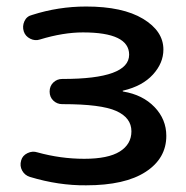

<svg xmlns="http://www.w3.org/2000/svg" viewBox="-20 -550 563 580"><path d="M70.3 -15.6Q54.7 -20.5 46.9 -34.7Q39.1 -48.8 43.9 -65.4Q47.9 -80.1 63 -87.4Q78.1 -94.7 92.8 -89.8Q163.1 -70.3 234.4 -70.3Q306.6 -70.3 341.8 -92.3Q377 -114.3 377 -153.3Q377 -194.3 331.1 -214.8Q285.2 -235.4 169.9 -235.4H168Q152.3 -235.4 141.1 -246.1Q129.9 -256.8 129.9 -273.4Q129.9 -290 141.1 -300.8Q152.3 -311.5 168 -311.5H169.9Q370.1 -311.5 370.1 -384.8Q370.1 -452.1 230.5 -452.1Q170.9 -452.1 100.6 -430.7Q85.9 -425.8 71.3 -433.1Q56.6 -440.4 51.8 -455.1Q46.9 -470.7 53.7 -485.8Q60.5 -501 77.1 -504.9Q156.2 -530.3 240.2 -530.3Q350.6 -530.3 412.1 -493.2Q473.6 -456.1 473.6 -400.4Q473.6 -359.4 441.9 -324.7Q410.2 -290 352.5 -276.4Q350.6 -276.4 350.6 -275.4Q350.6 -273.4 352.5 -273.4Q411.1 -263.7 446.8 -226.6Q482.4 -189.5 482.4 -139.6Q482.4 -71.3 419.9 -30.8Q357.4 9.8 240.2 9.8Q157.2 10.7 70.3 -15.6Z"/></svg>

Font: Rounded Mgen+ 2p medium
Style: Regular
Weight: 500
Designer: [Source Han Sans]
Ryoko NISHIZUKA  (kana & ideographs); Paul D. Hunt (Latin, Greek & Cyrillic); Wenlong ZHANG  (bopomofo
Version: Version 1.059.20150602